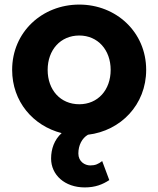

<svg xmlns="http://www.w3.org/2000/svg" viewBox="-20 -578 691 838"><path d="M326 -123C244 -123 188 -185 188 -273C188 -360 244 -423 326 -423C407 -423 463 -360 463 -273C463 -185 407 -123 326 -123ZM33 -273C33 -135 124 -29 249 3C217 32 203 72 203 114C203 185 262 240 350 240C396 240 428 227 457 208L426 125C409 138 396 144 374 144C350 144 322 127 322 92C322 56 338 25 364 10C507 -7 618 -121 618 -273C618 -438 487 -558 326 -558C164 -558 33 -438 33 -273Z"/></svg>

Font: Mluvka ExtraBold
Style: Regular
Weight: 800
Designer: Modified by Jiří Krblich, Original typeface by Gumpita Rahayu
Foundry: Gumpita Rahayu & Jiří Krblich
Version: Version 2.000;Glyphs 3.1.1 (3134)